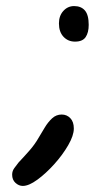

<svg xmlns="http://www.w3.org/2000/svg" viewBox="-20 -499 332 632"><path d="M227 -362Q204 -362 189 -378Q174 -394 174 -422Q174 -447 188.5 -463Q203 -479 224 -479Q247 -479 259.5 -464.5Q272 -450 272 -417Q272 -392 262 -377Q252 -362 227 -362ZM55 113Q42 113 31 103Q20 93 20 76Q20 64 27 54.5Q34 45 41 36Q59 17 77 -3.5Q95 -24 108 -47Q117 -62 127.5 -79.5Q138 -97 151.5 -109.5Q165 -122 183 -122Q200 -122 211.5 -110Q223 -98 223 -76Q223 -53 204.5 -21Q186 11 158.5 41.5Q131 72 103 92.5Q75 113 55 113Z"/></svg>

Font: Fuzzy Bubbles
Style: Bold
Weight: 700
Designer: Robert E. Leuschke
Foundry: Robert E. Leuschke
Version: Version 1.010; ttfautohint (v1.8.3)